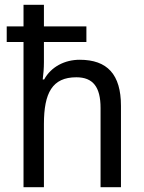

<svg xmlns="http://www.w3.org/2000/svg" viewBox="-20 -780 599 800"><path d="M163 -760H78V-670H8V-605H78V0H163V-263C163 -393 198 -458 298 -458C368 -458 399 -417 399 -330V0H484V-339C484 -470 427 -531 312 -531C250 -531 193 -502 164 -449H158C161 -471 163 -497 163 -521V-605H340V-670H163Z"/></svg>

Font: Noto Sans Devanagari UI SemiCondensed
Style: Regular
Weight: 400
Width: 4
Designer: Jelle Bosma - Monotype Design Team
Foundry: Monotype Imaging Inc.
Version: Version 2.004